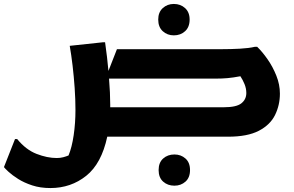

<svg xmlns="http://www.w3.org/2000/svg" viewBox="-59 -692 1490 972"><path d="M821 -513Q788 -513 765 -534Q742 -555 742 -593Q742 -630 765 -651Q788 -672 821 -672Q855 -672 878 -651Q901 -630 901 -593Q901 -555 878 -534Q855 -513 821 -513ZM28 12Q72 66 126 87Q180 108 228 108Q246 108 261 104Q276 100 288 95Q305 54 314 -7.5Q323 -69 323 -135Q323 -189 319 -246.5Q315 -304 308.5 -359.5Q302 -415 294 -460L462 -478H473Q484 -401 490 -333L533 -443H1063Q1110 -443 1155.5 -445.5Q1201 -448 1231 -455H1243Q1269 -430 1295.5 -392Q1322 -354 1340 -309Q1358 -264 1358 -218Q1358 -160 1333.5 -110Q1309 -60 1251.5 -30Q1194 0 1096 0H484Q455 136 377.5 198Q300 260 196 260Q145 260 104 246.5Q63 233 33 214Q3 195 -15.5 178Q-34 161 -39 154L17 12ZM499 -162Q499 -155 499 -149H1074Q1138 -149 1163 -169Q1188 -189 1188 -221Q1188 -244 1179 -266Q1170 -288 1158 -306Q1121 -299 1093 -296.5Q1065 -294 1032 -294H493Q499 -221 499 -162ZM744 169Q744 131 767 110.5Q790 90 824 90Q857 90 880 110.5Q903 131 903 169Q903 207 880 227.5Q857 248 824 248Q790 248 767 227.5Q744 207 744 169Z"/></svg>

Font: Kufam
Style: Bold
Weight: 700
Designer: Wael Morcos, Artur Schmal
Foundry: Original Type
Version: Version 1.300; ttfautohint (v1.8.3)